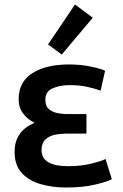

<svg xmlns="http://www.w3.org/2000/svg" viewBox="-20 -822 548 855"><path d="M273 13Q215 13 163 -1.5Q111 -16 78 -50.5Q45 -85 45 -146Q45 -238 134 -275Q103 -290 83 -316.5Q63 -343 63 -380Q63 -457 124 -496Q185 -535 287 -535Q339 -535 384.5 -525.5Q430 -516 448 -507L428 -418Q403 -428 367.5 -435.5Q332 -443 291 -443Q248 -443 215 -429Q182 -415 182 -378Q182 -349 198.5 -335.5Q215 -322 237.5 -318Q260 -314 278 -314H365V-227H275Q250 -227 225 -222Q200 -217 182.5 -201Q165 -185 165 -153Q165 -82 284 -82Q341 -82 387 -93.5Q433 -105 450 -114L478 -24Q458 -13 404 0Q350 13 273 13ZM255 -579 194 -624 314 -802 393 -743Z"/></svg>

Font: Ubuntu Sans SemiBold
Style: Regular
Weight: 600
Designer: Dalton Maag Ltd
Foundry: Dalton Maag Ltd
Version: Version 1.006; ttfautohint (v1.8.4.7-5d5b)